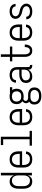

<svg xmlns="http://www.w3.org/2000/svg" viewBox="1751 -2526 998 4540"><g transform="rotate(-90 2250.0 -256.0)"><path d="M227 8Q201 8 176.5 1.5Q152 -5 131.5 -20Q111 -35 96.5 -56Q82 -77 73.5 -100.5Q65 -124 61.5 -149.5Q58 -175 58 -200V-320Q58 -345 61.5 -370.5Q65 -396 73.5 -419.5Q82 -443 96.5 -464Q111 -485 131.5 -500Q152 -515 176.5 -521.5Q201 -528 227 -528Q251 -528 274.5 -522Q298 -516 317.5 -501.5Q337 -487 351 -467Q365 -447 373 -424V-735H434V0H373V-96Q365 -73 351 -53Q337 -33 317.5 -18.5Q298 -4 274.5 2Q251 8 227 8ZM249 -47Q268 -47 286.5 -51.5Q305 -56 320 -67Q335 -78 345.5 -93.5Q356 -109 362 -126.5Q368 -144 370.5 -162.5Q373 -181 373 -200V-320Q373 -339 370.5 -357.5Q368 -376 362 -393.5Q356 -411 345.5 -426.5Q335 -442 319.5 -453Q304 -464 286 -468.5Q268 -473 249 -473Q230 -473 211.5 -468.5Q193 -464 177 -453.5Q161 -443 149.5 -427.5Q138 -412 131 -394.5Q124 -377 121.5 -358Q119 -339 119 -320V-200Q119 -181 121.5 -162Q124 -143 131 -125.5Q138 -108 149.5 -92.5Q161 -77 177 -66.5Q193 -56 211.5 -51.5Q230 -47 249 -47Z M751 8Q725 8 698 2.5Q671 -3 647.5 -16Q624 -29 606 -49.5Q588 -70 577.5 -95Q567 -120 562.5 -146.5Q558 -173 558 -200V-320Q558 -347 562.5 -373.5Q567 -400 577.5 -424.5Q588 -449 606 -469.5Q624 -490 647 -503.5Q670 -517 696.5 -522.5Q723 -528 750 -528Q777 -528 803.5 -522.5Q830 -517 853 -503.5Q876 -490 894 -469.5Q912 -449 922.5 -424.5Q933 -400 937.5 -373.5Q942 -347 942 -320V-232H619V-200Q619 -181 621.5 -162Q624 -143 631 -125Q638 -107 650 -91.5Q662 -76 678.5 -66Q695 -56 713.5 -51.5Q732 -47 751 -47Q773 -47 795 -51.5Q817 -56 835.5 -67.5Q854 -79 866 -98.5Q878 -118 879 -140H940Q938 -118 931 -96.5Q924 -75 910.5 -57Q897 -39 878.5 -26Q860 -13 839 -5.5Q818 2 796 5Q774 8 751 8ZM619 -288H881V-320Q881 -339 878.5 -358Q876 -377 869 -394.5Q862 -412 850.5 -427.5Q839 -443 823 -453.5Q807 -464 788 -468.5Q769 -473 750 -473Q731 -473 712 -468.5Q693 -464 677 -453.5Q661 -443 649.5 -427.5Q638 -412 631 -394.5Q624 -377 621.5 -358Q619 -339 619 -320Z M1075 0V-55H1227V-680H1089V-735H1287V-55H1425V0Z M1751 8Q1725 8 1698 2.5Q1671 -3 1647.5 -16Q1624 -29 1606 -49.5Q1588 -70 1577.5 -95Q1567 -120 1562.5 -146.5Q1558 -173 1558 -200V-320Q1558 -347 1562.5 -373.5Q1567 -400 1577.5 -424.5Q1588 -449 1606 -469.5Q1624 -490 1647 -503.5Q1670 -517 1696.5 -522.5Q1723 -528 1750 -528Q1777 -528 1803.5 -522.5Q1830 -517 1853 -503.5Q1876 -490 1894 -469.5Q1912 -449 1922.5 -424.5Q1933 -400 1937.5 -373.5Q1942 -347 1942 -320V-232H1619V-200Q1619 -181 1621.5 -162Q1624 -143 1631 -125Q1638 -107 1650 -91.5Q1662 -76 1678.5 -66Q1695 -56 1713.5 -51.5Q1732 -47 1751 -47Q1773 -47 1795 -51.5Q1817 -56 1835.5 -67.5Q1854 -79 1866 -98.5Q1878 -118 1879 -140H1940Q1938 -118 1931 -96.5Q1924 -75 1910.5 -57Q1897 -39 1878.5 -26Q1860 -13 1839 -5.5Q1818 2 1796 5Q1774 8 1751 8ZM1619 -288H1881V-320Q1881 -339 1878.5 -358Q1876 -377 1869 -394.5Q1862 -412 1850.5 -427.5Q1839 -443 1823 -453.5Q1807 -464 1788 -468.5Q1769 -473 1750 -473Q1731 -473 1712 -468.5Q1693 -464 1677 -453.5Q1661 -443 1649.5 -427.5Q1638 -412 1631 -394.5Q1624 -377 1621.5 -358Q1619 -339 1619 -320Z M2250 223Q2225 223 2200.5 220Q2176 217 2153 208.5Q2130 200 2109.5 185.5Q2089 171 2075 151Q2061 131 2054.5 106.5Q2048 82 2048 58Q2048 40 2051.5 21.5Q2055 3 2063.5 -13Q2072 -29 2085 -42Q2098 -55 2114 -64Q2098 -78 2088.5 -97.5Q2079 -117 2079 -138Q2079 -164 2092 -187Q2105 -210 2126 -225Q2109 -236 2095.5 -251Q2082 -266 2073.5 -284Q2065 -302 2061.5 -322Q2058 -342 2058 -362Q2058 -385 2063 -408.5Q2068 -432 2079.5 -452Q2091 -472 2109 -487.5Q2127 -503 2148.5 -512Q2170 -521 2193.5 -524.5Q2217 -528 2240 -528Q2255 -528 2270 -526.5Q2285 -525 2299 -522L2307 -520H2458V-465L2390 -467Q2407 -445 2414.5 -417.5Q2422 -390 2422 -362Q2422 -339 2417 -316Q2412 -293 2400.5 -272.5Q2389 -252 2371 -237Q2353 -222 2331.5 -212.5Q2310 -203 2286.5 -199.5Q2263 -196 2240 -196Q2224 -196 2208.5 -197.5Q2193 -199 2177 -203Q2168 -200 2160.5 -194.5Q2153 -189 2147 -182Q2141 -175 2137.5 -166Q2134 -157 2134 -148Q2134 -135 2141 -123Q2148 -111 2159.5 -103.5Q2171 -96 2184 -93.5Q2197 -91 2210 -90H2274Q2296 -90 2318 -87.5Q2340 -85 2361 -77Q2382 -69 2400 -56Q2418 -43 2430.5 -24.5Q2443 -6 2448 15.5Q2453 37 2453 60Q2453 84 2446.5 108Q2440 132 2425.5 152Q2411 172 2390.5 186Q2370 200 2347 208.5Q2324 217 2299.5 220Q2275 223 2250 223ZM2240 -252Q2263 -252 2286 -257.5Q2309 -263 2327 -278.5Q2345 -294 2353 -316.5Q2361 -339 2361 -362Q2361 -383 2354.5 -404Q2348 -425 2333 -440Q2318 -455 2298 -463Q2278 -471 2257 -472L2240 -473Q2217 -473 2194 -467Q2171 -461 2153 -445.5Q2135 -430 2127 -407.5Q2119 -385 2119 -362Q2119 -339 2127 -316.5Q2135 -294 2153 -278.5Q2171 -263 2194 -257.5Q2217 -252 2240 -252ZM2250 168Q2275 168 2300.5 163Q2326 158 2347 144.5Q2368 131 2380.5 108Q2393 85 2393 60Q2393 38 2383.5 18Q2374 -2 2356 -14Q2338 -26 2316.5 -30.5Q2295 -35 2274 -35H2213Q2194 -34 2175 -28.5Q2156 -23 2140.5 -11Q2125 1 2117 19.5Q2109 38 2109 58Q2109 75 2113.5 91.5Q2118 108 2128.5 121.5Q2139 135 2153.5 144Q2168 153 2184 158.5Q2200 164 2216.5 166Q2233 168 2250 168Z M2708 8Q2678 8 2648.5 -0.5Q2619 -9 2598 -30.5Q2577 -52 2567.5 -81Q2558 -110 2558 -140Q2558 -165 2565 -189.5Q2572 -214 2587.5 -233.5Q2603 -253 2624.5 -266Q2646 -279 2670 -286.5Q2694 -294 2718.5 -296.5Q2743 -299 2768 -299H2873V-352Q2873 -368 2870 -384.5Q2867 -401 2859.5 -415.5Q2852 -430 2839.5 -441.5Q2827 -453 2812.5 -460Q2798 -467 2781.5 -470Q2765 -473 2748 -473Q2726 -473 2704.5 -468.5Q2683 -464 2664.5 -451.5Q2646 -439 2635.5 -419Q2625 -399 2625 -377H2564Q2564 -399 2571 -420.5Q2578 -442 2590.5 -460.5Q2603 -479 2621.5 -492.5Q2640 -506 2660.5 -514Q2681 -522 2703.5 -525Q2726 -528 2748 -528Q2773 -528 2797 -524Q2821 -520 2843 -510Q2865 -500 2883 -483.5Q2901 -467 2912.5 -445.5Q2924 -424 2929 -400Q2934 -376 2934 -352V-84Q2934 -76 2936 -69Q2938 -62 2943 -57Q2948 -52 2955.5 -49.5Q2963 -47 2970 -47H2984V8H2970Q2951 8 2932.5 3Q2914 -2 2899.5 -15Q2885 -28 2879 -46.5Q2873 -65 2873 -84V-91Q2863 -67 2846 -47.5Q2829 -28 2806.5 -15.5Q2784 -3 2758.5 2.5Q2733 8 2708 8ZM2730 -47Q2757 -47 2784.5 -54.5Q2812 -62 2833 -80.5Q2854 -99 2863.5 -125.5Q2873 -152 2873 -180V-244H2768Q2752 -244 2735 -242.5Q2718 -241 2701.5 -237Q2685 -233 2670 -225.5Q2655 -218 2642.5 -206.5Q2630 -195 2624.5 -179Q2619 -163 2619 -146Q2619 -125 2627 -105Q2635 -85 2651 -71Q2667 -57 2688 -52Q2709 -47 2730 -47Z M3321 8Q3299 8 3277 2.5Q3255 -3 3237 -16Q3219 -29 3206.5 -47.5Q3194 -66 3187 -87Q3180 -108 3177.5 -130Q3175 -152 3175 -174V-465H3070V-520H3175V-735H3235V-520H3420V-465H3235V-174Q3235 -160 3236.5 -145.5Q3238 -131 3241.5 -117Q3245 -103 3251.5 -90Q3258 -77 3268.5 -67Q3279 -57 3293 -52Q3307 -47 3321 -47Q3334 -47 3347.5 -51Q3361 -55 3371 -64Q3381 -73 3388 -84.5Q3395 -96 3399 -109Q3403 -122 3405 -135.5Q3407 -149 3407 -162V-169H3467V-159Q3467 -138 3463.5 -117.5Q3460 -97 3452 -77.5Q3444 -58 3431 -41Q3418 -24 3400.5 -12.5Q3383 -1 3362.5 3.5Q3342 8 3321 8Z M3751 8Q3725 8 3698 2.5Q3671 -3 3647.5 -16Q3624 -29 3606 -49.5Q3588 -70 3577.5 -95Q3567 -120 3562.5 -146.5Q3558 -173 3558 -200V-320Q3558 -347 3562.5 -373.5Q3567 -400 3577.5 -424.5Q3588 -449 3606 -469.5Q3624 -490 3647 -503.5Q3670 -517 3696.5 -522.5Q3723 -528 3750 -528Q3777 -528 3803.5 -522.5Q3830 -517 3853 -503.5Q3876 -490 3894 -469.5Q3912 -449 3922.5 -424.5Q3933 -400 3937.5 -373.5Q3942 -347 3942 -320V-232H3619V-200Q3619 -181 3621.5 -162Q3624 -143 3631 -125Q3638 -107 3650 -91.5Q3662 -76 3678.5 -66Q3695 -56 3713.5 -51.5Q3732 -47 3751 -47Q3773 -47 3795 -51.5Q3817 -56 3835.5 -67.5Q3854 -79 3866 -98.5Q3878 -118 3879 -140H3940Q3938 -118 3931 -96.5Q3924 -75 3910.5 -57Q3897 -39 3878.5 -26Q3860 -13 3839 -5.5Q3818 2 3796 5Q3774 8 3751 8ZM3619 -288H3881V-320Q3881 -339 3878.5 -358Q3876 -377 3869 -394.5Q3862 -412 3850.5 -427.5Q3839 -443 3823 -453.5Q3807 -464 3788 -468.5Q3769 -473 3750 -473Q3731 -473 3712 -468.5Q3693 -464 3677 -453.5Q3661 -443 3649.5 -427.5Q3638 -412 3631 -394.5Q3624 -377 3621.5 -358Q3619 -339 3619 -320Z M4249 8Q4227 8 4205.5 5.5Q4184 3 4163.5 -4Q4143 -11 4124.5 -22.5Q4106 -34 4092.5 -51Q4079 -68 4071.5 -89Q4064 -110 4064 -131V-134H4125V-133Q4125 -112 4137 -93.5Q4149 -75 4167.5 -64.5Q4186 -54 4207 -50.5Q4228 -47 4249 -47Q4270 -47 4291 -50.5Q4312 -54 4330.5 -64Q4349 -74 4361 -92.5Q4373 -111 4373 -132Q4373 -154 4361 -172.5Q4349 -191 4331 -202.5Q4313 -214 4291.5 -219.5Q4270 -225 4249 -229.5Q4228 -234 4207.5 -240Q4187 -246 4167.5 -255Q4148 -264 4131 -277.5Q4114 -291 4101 -308Q4088 -325 4081 -346Q4074 -367 4074 -388Q4074 -409 4080.5 -429.5Q4087 -450 4100 -467Q4113 -484 4130.5 -496.5Q4148 -509 4168 -516Q4188 -523 4209 -525.5Q4230 -528 4251 -528Q4272 -528 4293 -525.5Q4314 -523 4334 -516Q4354 -509 4371.5 -497Q4389 -485 4401.5 -468.5Q4414 -452 4421 -431.5Q4428 -411 4428 -390V-387H4367V-389Q4367 -409 4356.5 -427Q4346 -445 4328.5 -455Q4311 -465 4291 -469Q4271 -473 4251 -473Q4231 -473 4211 -469Q4191 -465 4173.5 -454.5Q4156 -444 4145.5 -426Q4135 -408 4135 -388Q4135 -367 4147 -348Q4159 -329 4177 -317.5Q4195 -306 4216 -300.5Q4237 -295 4258 -290.5Q4279 -286 4300 -280.5Q4321 -275 4340.5 -265.5Q4360 -256 4377 -242.5Q4394 -229 4407 -212Q4420 -195 4427 -174.5Q4434 -154 4434 -132Q4434 -110 4426.5 -89Q4419 -68 4405.5 -51Q4392 -34 4373.5 -22.5Q4355 -11 4334.5 -4Q4314 3 4292.5 5.5Q4271 8 4249 8Z"/></g></svg>

Font: Iosevka SS18 Light
Style: Regular
Weight: 300
Monospace: yes
Designer: Belleve Invis
Foundry: Belleve Invis
Version: Version 25.1.1; ttfautohint (v1.8.4)